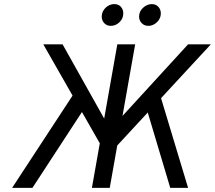

<svg xmlns="http://www.w3.org/2000/svg" viewBox="-20 -916 1048 936"><path d="M512 -164 526 -295 897 -700H1008ZM39 0 354 -481 407 -412 138 0ZM497 -164 191 -700H285L512 -295ZM428 0 552 -700H639L515 0ZM810 0 687 -412 752 -481 897 0ZM703 -790Q683.5 -790 670.8 -803.2Q658 -816.5 658 -835Q658 -860.5 677.5 -878.2Q697 -896 720 -896Q739.5 -896 751.8 -883Q764 -870 764 -851Q764 -834 755.2 -820.2Q746.5 -806.5 732.5 -798.2Q718.5 -790 703 -790ZM520 -790Q500.5 -790 488.2 -803.2Q476 -816.5 476 -835Q476 -852 484.8 -865.8Q493.5 -879.5 507.5 -887.8Q521.5 -896 537 -896Q557.5 -896 569.2 -883Q581 -870 581 -851Q581 -825.5 562.5 -807.8Q544 -790 520 -790Z"/></svg>

Font: Overpass
Style: Italic
Weight: 400
Italic angle: -10°
Designer: Delve Withrington, Dave Bailey, Thomas Jockin
Foundry: Delve Fonts LLC
Version: Version 4.000